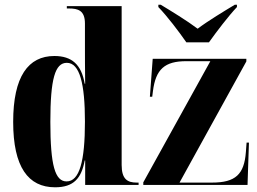

<svg xmlns="http://www.w3.org/2000/svg" viewBox="-20 -786 1094 816"><path d="M772 -606H868C900 -651 951 -718 987 -756V-766H978C935 -740 865 -698 820 -664C775 -698 706 -740 663 -766H653V-756C690 -718 741 -651 772 -606ZM214 10C293 10 326 -28 340 -104H342V0H569V-10H561C522 -10 497 -24 497 -85V-760H264V-750H273C311 -750 341 -742 341 -686V-586C341 -548 341 -496 342 -430H340C326 -512 285 -548 211 -548C100 -548 36 -461 36 -268C36 -76 100 10 214 10ZM589 0H1032L1038 -180H1028L1025 -140C1018 -45 981 -10 881 -10H743L1027 -525V-536H629L617 -375H627L630 -399C642 -492 680 -526 772 -526H874L589 -11ZM263 -15C214 -15 194 -83 194 -268C194 -451 214 -519 264 -519C319 -519 341 -430 341 -269C341 -101 318 -15 263 -15Z"/></svg>

Font: Noto Serif Display Condensed ExtraBold
Style: Regular
Weight: 800
Width: 3
Designer: Monotype Design Team
Foundry: Monotype Imaging Inc.
Version: Version 2.009